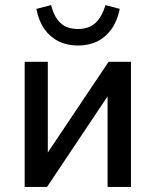

<svg xmlns="http://www.w3.org/2000/svg" viewBox="-20 -735 612 755"><path d="M77 0V-492H168V-104H147L407 -492H495V0H403V-389H425L165 0ZM286 -556Q244 -556 210.5 -572.5Q177 -589 154.5 -621Q132 -653 123 -700L181 -715Q193 -667 218.5 -644Q244 -621 287 -621Q329 -621 354.5 -644Q380 -667 395 -715L451 -700Q441 -652 418 -620Q395 -588 362 -572Q329 -556 286 -556Z"/></svg>

Font: Nunito Sans 10pt SemiCondensed SemiBold
Style: Regular
Weight: 600
Width: 4
Designer: Vernon Adams
Foundry: Vernon Adams
Version: Version 3.101;gftools[0.9.27]